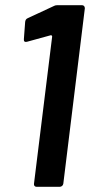

<svg xmlns="http://www.w3.org/2000/svg" viewBox="-20 -720 347 740"><path d="M188 -697 87 -650C80 -647 78 -642 77 -636L72 -569C71 -560 76 -557 84 -559L175 -584C179 -585 181 -582 181 -579L111 -12C110 -5 114 0 121 0H210C217 0 223 -5 224 -12L307 -688C307 -695 303 -700 296 -700H203C198 -700 194 -700 188 -697Z"/></svg>

Font: Barlow Semi Condensed SemiBold
Style: Italic
Weight: 600
Width: 4
Italic angle: -7°
Designer: Jeremy Tribby
Foundry: Tribby Type
Version: Version 1.422;hotconv 1.0.109;makeotfexe 2.5.65596